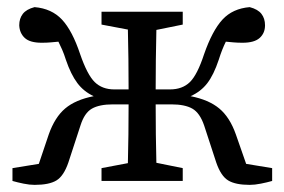

<svg xmlns="http://www.w3.org/2000/svg" viewBox="-20 -508 798 539"><path d="M744 0Q730 4 712.5 7.5Q695 11 681 11Q641 11 620.5 -1.5Q600 -14 587 -52L553 -156Q541 -191 520 -203Q499 -215 461 -215H417Q417 -175 417.5 -131Q418 -87 419 -51L493 -36V0H265V-36L339 -50Q340 -86 340.5 -130.5Q341 -175 341 -215H297Q259 -215 238 -203Q217 -191 206 -156L172 -52Q159 -14 138.5 -1.5Q118 11 77 11Q63 11 46 7.5Q29 4 15 0V-36L89 -48L117 -131Q134 -179 163 -203.5Q192 -228 243 -238Q215 -251 197 -275Q179 -299 165 -340Q160 -356 154.5 -368.5Q149 -381 144 -391Q133 -390 122 -389Q111 -388 97 -388Q64 -388 49.5 -401.5Q35 -415 34 -437Q34 -456 44 -469Q54 -482 77 -488Q125 -484 154 -453Q183 -422 205 -356Q225 -298 246 -277.5Q267 -257 301 -257H341Q341 -298 340.5 -343Q340 -388 339 -425L265 -439V-475H493V-439L419 -424Q418 -386 417.5 -340Q417 -294 417 -257H457Q492 -257 513 -277.5Q534 -298 553 -356Q576 -422 604.5 -453Q633 -484 681 -488Q704 -482 714 -469Q724 -456 724 -437Q724 -415 709 -401.5Q694 -388 661 -388Q647 -388 636 -389Q625 -390 614 -391Q609 -381 604 -368.5Q599 -356 594 -340Q580 -298 562 -274.5Q544 -251 515 -238Q566 -228 595.5 -203.5Q625 -179 642 -131L671 -48L744 -36Z"/></svg>

Font: Source Serif Pro
Style: Regular
Weight: 400
Designer: Frank Grießhammer
Foundry: Adobe Systems Incorporated
Version: Version 3.001;hotconv 1.0.111;makeotfexe 2.5.65597